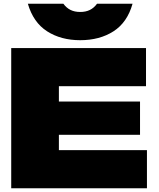

<svg xmlns="http://www.w3.org/2000/svg" viewBox="-20 -1007 852 1027"><path d="M729 -464V-286H295V-204H766V0H40V-750H761V-546H295V-464ZM129 -987H319Q335 -965 357 -954Q379 -943 409 -943Q439 -943 461 -954Q483 -965 499 -987H689Q661 -887 587 -839.5Q513 -792 409 -792Q306 -792 232 -839.5Q158 -887 129 -987Z"/></svg>

Font: Bounded
Style: Regular
Weight: 900
Designer: Vlad Churkin
Version: Version 1.0